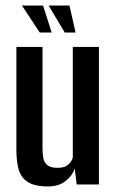

<svg xmlns="http://www.w3.org/2000/svg" viewBox="-20 -664 420 691"><path d="M153 7Q103 7 78.5 -10Q54 -27 46.5 -56.5Q39 -86 39 -124V-495H133V-131Q133 -113 135.5 -97Q138 -81 149.5 -70.5Q161 -60 187 -60Q206 -60 217 -66Q228 -72 234 -80.5Q240 -89 242 -97V-495H336V0H256L249 -57Q240 -31 215.5 -12Q191 7 153 7ZM252 -547H213L155 -644H230ZM166 -547H123L59 -644H135Z"/></svg>

Font: Alumni Sans SemiBold
Style: Regular
Weight: 600
Designer: Robert E. Leuschke
Foundry: Robert E. Leuschke
Version: Version 1.018